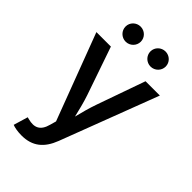

<svg xmlns="http://www.w3.org/2000/svg" viewBox="-284 -848 1148 1148"><g transform="rotate(45 290.0 -274.0)"><path d="M64 195.8C78.6 202.1 107.9 208 142.1 208C233.9 208 288.6 161.6 322.3 73.7L558.1 -545.9H437L329.1 -240.2C312.5 -192.9 299.8 -145.5 288.1 -98.1C276.9 -145.5 265.6 -192.4 249.5 -240.2L144 -545.9H21.5L228.5 2.4L217.8 40.5C200.2 108.4 160.6 122.6 104.5 107.9L91.3 104.5ZM396 -628.9C431.6 -628.9 460.4 -657.7 460.4 -692.9C460.4 -728 431.6 -756.3 396 -756.3C360.4 -756.3 331.5 -728 331.5 -692.9C331.5 -657.7 360.4 -628.9 396 -628.9ZM185.5 -628.9C221.2 -628.9 250 -657.7 250 -692.9C250 -728 221.2 -756.3 185.5 -756.3C149.9 -756.3 121.1 -728 121.1 -692.9C121.1 -657.7 149.9 -628.9 185.5 -628.9Z"/></g></svg>

Font: Raveo Medium
Style: Regular
Weight: 500
Designer: Jakub Foglar, Rasmus Andersson (Inter)
Foundry: Jakubfoglar.com
Version: Version 1.100;Glyphs 3.2.3 (3260)